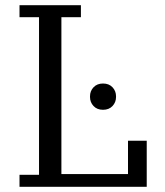

<svg xmlns="http://www.w3.org/2000/svg" viewBox="-20 -718 634 738"><path d="M55 -46H130V-652H55V-698H291V-652H216V-49H472V-177H544V0H55ZM376 -296Q353 -296 339.5 -310.5Q326 -325 326 -345V-348Q326 -368 339.5 -382.5Q353 -397 376 -397Q399 -397 412.5 -382.5Q426 -368 426 -348V-345Q426 -325 412.5 -310.5Q399 -296 376 -296Z"/></svg>

Font: IBM Plex Serif
Style: Regular
Weight: 400
Designer: Mike Abbink, Paul van der Laan, Pieter van Rosmalen
Foundry: Bold Monday
Version: Version 2.6